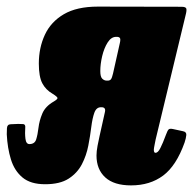

<svg xmlns="http://www.w3.org/2000/svg" viewBox="-44 -540 590 581"><path d="M-23.5 -133.5Q-23.5 -140 -23 -151.8Q-22.5 -163.5 -12 -164L11 -165Q20 -165 26 -164.5Q32 -164 32.5 -157Q31 -136 33 -120Q35 -104 45 -104Q61 -104 65.5 -118.2Q70 -132.5 72.5 -153.8Q75 -175 84.2 -196.8Q93.5 -218.5 119 -233Q130 -239.5 130 -243.2Q130 -247 115.5 -256Q94.5 -268 84 -288Q73.5 -308 73.5 -347.5Q73.5 -395.5 91.8 -434.8Q110 -474 149.2 -497Q188.5 -520 252 -520L505 -519.5Q518 -519.5 519.8 -514Q521.5 -508.5 517.5 -493.5L427 -118Q426 -113 423.8 -101.8Q421.5 -90.5 421.5 -87Q421.5 -77.5 426.5 -77.5Q434 -77.5 441.2 -91.8Q448.5 -106 458.5 -133Q463 -145.5 466.5 -148.5Q470 -151.5 479.5 -149.5L509.5 -143Q520.5 -141 519.8 -131.5Q519 -122 514.5 -108.5Q489.5 -38.5 449.8 -8.8Q410 21 352.5 21Q301 21 274.5 -3.2Q248 -27.5 248 -69.5Q248 -82 251.2 -99Q254.5 -116 257 -127L273.5 -201Q277 -215.5 263 -215.5H261.5Q247.5 -215.5 241.5 -198.8Q235.5 -182 232.2 -155.5Q229 -129 223.2 -99.2Q217.5 -69.5 203.8 -43Q190 -16.5 163.8 0.5Q137.5 17.5 92.5 17.5Q48.5 17.5 24 -3Q-0.5 -23.5 -11 -57.8Q-21.5 -92 -23.5 -133.5ZM318.5 -409Q321.5 -421.5 318.8 -425Q316 -428.5 310 -428.5H307.5Q292.5 -428.5 281.8 -411.5Q271 -394.5 265.2 -370.2Q259.5 -346 259.5 -325Q259.5 -307.5 265.5 -301.8Q271.5 -296 279 -296H281.5Q288.5 -296 291.8 -300.2Q295 -304.5 298 -317.5Z"/></svg>

Font: Besley* Condensed Heavy
Style: Italic
Weight: 800
Width: 3
Italic angle: -13°
Designer: Owen Earl
Foundry: indestructible type*
Version: Version 3.000; ttfautohint (v1.8.3)